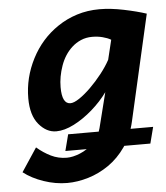

<svg xmlns="http://www.w3.org/2000/svg" viewBox="-52 -550 712 823"><g transform="rotate(-5 303.5 -138.0)"><path d="M204.6 227.1Q154.3 227.1 103.5 209.7Q52.7 192.4 17.1 164.6L84 63.5Q112.3 87.9 144 103.5Q175.8 119.1 211.9 119.1Q237.8 119.1 269.3 106.2Q300.8 93.3 326.9 67.6Q353 42 362.3 4.9L400.4 -146.5Q372.6 -107.9 333.5 -73.7Q294.4 -39.6 253.2 -18.6Q211.9 2.4 176.8 2.4Q134.8 2.4 102.1 -36.6Q69.3 -75.7 69.3 -148.9Q69.3 -237.3 110.8 -318.1Q152.3 -398.9 225.6 -448.2Q263.7 -474.1 309.1 -488.5Q354.5 -502.9 406.2 -502.9Q454.1 -502.9 510.5 -491.2Q566.9 -479.5 606.9 -466.3L503.4 -12.2Q489.3 50.3 457.5 95.7Q425.8 141.1 383.8 170.2Q341.8 199.2 295.2 213.1Q248.5 227.1 204.6 227.1ZM208 89.8 226.1 19.5H591.8L573.7 89.8ZM247.6 -112.3Q262.7 -112.3 286.1 -127.9Q309.6 -143.6 335.7 -169.2Q361.8 -194.8 385.5 -224.9Q409.2 -254.9 424.8 -283.7L445.3 -368.2Q430.2 -377 409.4 -382.3Q388.7 -387.7 364.7 -387.7Q338.4 -387.7 316.4 -378.2Q294.4 -368.7 277.3 -353Q244.6 -323.2 228 -276.4Q211.4 -229.5 211.4 -184.1Q211.4 -112.3 247.6 -112.3Z"/></g></svg>

Font: Andika
Style: Bold Italic
Weight: 700
Italic angle: -14°
Designer: Victor Gaultney, Annie Olsen, Julie Remington, Don Collingsworth, Eric Hays, Becca Hirsbrunner
Foundry: SIL International
Version: Version 6.101